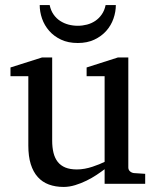

<svg xmlns="http://www.w3.org/2000/svg" viewBox="-20 -719 609 751"><path d="M389.2 0V-57.1Q376.5 -47.4 358.2 -35.2Q339.8 -22.9 318.6 -12.5Q297.4 -2 274.2 5.1Q251 12.2 229 12.2Q196.8 12.2 171.1 2.7Q145.5 -6.8 127.7 -26.6Q109.9 -46.4 100.3 -76.9Q90.8 -107.4 90.8 -149.9V-420.9H21V-455.1L144 -494.1H184.1V-168.9Q184.1 -142.6 189.2 -121.6Q194.3 -100.6 205.8 -85.9Q217.3 -71.3 235.8 -63.7Q254.4 -56.2 280.8 -56.2Q295.9 -56.2 311.5 -59.1Q327.1 -62 341.3 -66.7Q355.5 -71.3 367.9 -76.4Q380.4 -81.5 389.2 -85.9V-420.9H318.8V-455.1L440.9 -494.1H481.9V-64Q481.9 -54.7 488.5 -48.8Q495.1 -43 503.9 -42L547.9 -39.1V0ZM433.1 -699.2Q433.1 -672.9 423.8 -646.2Q414.6 -619.6 395.8 -598.4Q377 -577.1 349.1 -564Q321.3 -550.8 284.2 -550.8Q246.6 -550.8 218.8 -564Q190.9 -577.1 172.4 -598.4Q153.8 -619.6 144.5 -646.2Q135.3 -672.9 135.3 -699.2H174.3Q178.7 -677.7 189.5 -662.4Q200.2 -647 215.3 -637.2Q230.5 -627.4 248 -622.8Q265.6 -618.2 284.2 -618.2Q302.7 -618.2 320.3 -622.8Q337.9 -627.4 352.5 -637.2Q367.2 -647 377.9 -662.4Q388.7 -677.7 393.1 -699.2Z"/></svg>

Font: Charis SIL
Style: Regular
Weight: 400
Foundry: SIL International
Version: Version 4.112